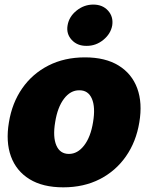

<svg xmlns="http://www.w3.org/2000/svg" viewBox="-20 -801 642 831"><path d="M253.9 9.8Q165 9.8 107.7 -25.6Q50.3 -61 27.3 -124.3Q4.4 -187.5 18.6 -271.5Q32.2 -355.5 76.2 -418.7Q120.1 -481.9 189.5 -517.3Q258.8 -552.7 347.7 -552.7Q436 -552.7 493.4 -517.3Q550.8 -481.9 574 -418.7Q597.2 -355.5 583 -271.5Q569.3 -187.5 525.1 -124.3Q481 -61 411.9 -25.6Q342.8 9.8 253.9 9.8ZM278.3 -134.8Q315.9 -134.8 344.2 -171.6Q372.6 -208.5 382.8 -272.5Q393.6 -336.9 377.7 -373.8Q361.8 -410.6 323.2 -410.2Q285.2 -410.6 257.1 -373.8Q229 -336.9 218.8 -272.5Q208 -208.5 223.9 -171.6Q239.7 -134.8 278.3 -134.8ZM354.5 -602.5Q314.5 -602.1 290.3 -628.4Q266.1 -654.8 272.5 -691.4Q278.8 -729 311.3 -755.1Q343.8 -781.2 383.8 -781.2Q423.8 -781.2 447.5 -755.1Q471.2 -729 465.8 -691.4Q459.5 -654.8 427.2 -628.4Q395 -602.1 354.5 -602.5Z"/></svg>

Font: Inter Tight Black
Style: Italic
Weight: 900
Italic angle: -9.39999°
Designer: Rasmus Andersson
Foundry: rsms
Version: Version 3.004; ttfautohint (v1.8.4.7-5d5b)